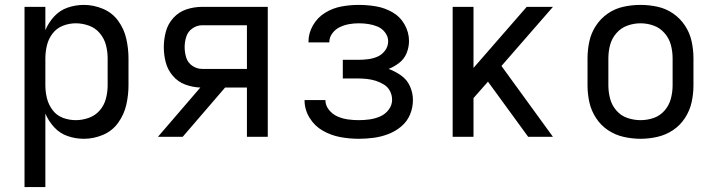

<svg xmlns="http://www.w3.org/2000/svg" viewBox="-20 -558 2920 783"><path d="M80 205H165V-95Q178 -64 201 -39Q224 -14 256 -3Q288 8 322 8Q362 8 400 -8Q438 -24 462 -57.5Q486 -91 495 -130.5Q504 -170 504 -210V-320Q504 -360 495 -400Q486 -440 462 -473Q438 -506 400 -522Q362 -538 322 -538Q288 -538 256 -527Q224 -516 201 -491Q178 -466 165 -435V-530H80ZM289 -68Q262 -68 236.5 -77.5Q211 -87 194.5 -109Q178 -131 171.5 -157Q165 -183 165 -210V-320Q165 -347 171.5 -373.5Q178 -400 194.5 -421.5Q211 -443 236.5 -453Q262 -463 289 -463Q316 -463 342.5 -453.5Q369 -444 387 -422.5Q405 -401 412 -374.5Q419 -348 419 -320V-210Q419 -183 412 -156Q405 -129 387 -108Q369 -87 342.5 -77.5Q316 -68 289 -68Z M624 0H725L898 -201H987V0H1072V-530H804Q772 -530 741 -520Q710 -510 687.5 -485.5Q665 -461 656.5 -429.5Q648 -398 648 -366Q648 -334 656 -303.5Q664 -273 685 -248.5Q706 -224 736 -213Q766 -202 797 -201ZM804 -277Q783 -277 764.5 -289.5Q746 -302 739.5 -323Q733 -344 733 -366Q733 -387 739.5 -408Q746 -429 764.5 -442Q783 -455 804 -455H987V-277Z M1443 8Q1473 8 1503.5 4Q1534 0 1563 -11Q1592 -22 1616 -42Q1640 -62 1652 -90.5Q1664 -119 1664 -150Q1664 -179 1652 -206Q1640 -233 1616 -250Q1592 -267 1565 -277Q1588 -286 1608.5 -302Q1629 -318 1638.5 -342Q1648 -366 1648 -391Q1648 -426 1630 -458Q1612 -490 1580.5 -508Q1549 -526 1514 -532Q1479 -538 1443 -538Q1407 -538 1372 -531.5Q1337 -525 1306 -506Q1275 -487 1256.5 -455Q1238 -423 1238 -388V-385H1323V-386Q1323 -406 1335.5 -422.5Q1348 -439 1366 -447.5Q1384 -456 1403.5 -459.5Q1423 -463 1443 -463Q1463 -463 1482.5 -460Q1502 -457 1520 -449.5Q1538 -442 1550.5 -425.5Q1563 -409 1563 -390Q1563 -369 1550.5 -352Q1538 -335 1519.5 -327Q1501 -319 1480.5 -316.5Q1460 -314 1440 -314H1378V-238H1440Q1458 -238 1476.5 -236Q1495 -234 1512.5 -228.5Q1530 -223 1546 -213Q1562 -203 1570.5 -186.5Q1579 -170 1579 -151Q1579 -129 1565 -110.5Q1551 -92 1530 -83Q1509 -74 1487 -71Q1465 -68 1443 -68Q1421 -68 1399 -71Q1377 -74 1356.5 -83Q1336 -92 1321.5 -110Q1307 -128 1307 -150H1222V-149Q1222 -111 1242.5 -77.5Q1263 -44 1296.5 -25Q1330 -6 1367.5 1Q1405 8 1443 8Z M1826 0H1911V-158L1970 -225L2134 0H2235L2025 -289L2235 -530H2128L1911 -281V-530H1826Z M2592 8Q2627 8 2661.5 0Q2696 -8 2725 -27.5Q2754 -47 2773.5 -77Q2793 -107 2800.5 -141Q2808 -175 2808 -210V-320Q2808 -355 2800.5 -389.5Q2793 -424 2773.5 -453.5Q2754 -483 2725 -503Q2696 -523 2661.5 -530.5Q2627 -538 2592 -538Q2557 -538 2522.5 -530.5Q2488 -523 2459 -503Q2430 -483 2410.5 -453.5Q2391 -424 2383.5 -389.5Q2376 -355 2376 -320V-210Q2376 -175 2383.5 -141Q2391 -107 2410.5 -77Q2430 -47 2459 -27.5Q2488 -8 2522.5 0Q2557 8 2592 8ZM2592 -68Q2565 -68 2538.5 -77Q2512 -86 2493.5 -107.5Q2475 -129 2468 -156Q2461 -183 2461 -210V-320Q2461 -348 2468 -374.5Q2475 -401 2493.5 -422.5Q2512 -444 2538.5 -453.5Q2565 -463 2592 -463Q2620 -463 2646 -453.5Q2672 -444 2690.5 -422.5Q2709 -401 2716 -374.5Q2723 -348 2723 -320V-210Q2723 -183 2716 -156Q2709 -129 2690.5 -107.5Q2672 -86 2646 -77Q2620 -68 2592 -68Z"/></svg>

Font: Iosevka Sparkle
Style: Regular
Weight: 400
Designer: Belleve Invis
Foundry: Belleve Invis
Version: Version 4.5.0; ttfautohint (v1.8.3)